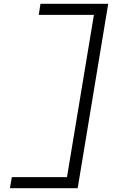

<svg xmlns="http://www.w3.org/2000/svg" viewBox="-20 -843 640 1006"><path d="M32 143 42 85H331L472 -765H183L192 -823H547L387 143Z"/></svg>

Font: Iosevka Curly Light Extended
Style: Italic
Weight: 300
Width: 7
Italic angle: -9°
Monospace: yes
Designer: Belleve Invis
Foundry: Belleve Invis
Version: Version 11.1.0; ttfautohint (v1.8.3)